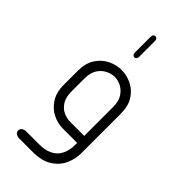

<svg xmlns="http://www.w3.org/2000/svg" viewBox="-246 -659 888 888"><g transform="rotate(45 198.0 -215.0)"><path d="M183 -587Q183 -596 187 -600.5Q191 -605 197 -605Q203 -605 207 -600.5Q211 -596 211 -587V-485Q211 -476 207 -471.5Q203 -467 197 -467Q191 -467 187 -471.5Q183 -476 183 -485ZM290 0H197Q162 0 130 -16Q98 -32 77 -64.5Q56 -97 56 -146V-238Q56 -288 77 -320Q98 -352 130 -368Q162 -384 197 -384Q232 -384 264 -368Q296 -352 316.5 -320Q337 -288 337 -238V23Q337 57 321.5 92.5Q306 128 270 151.5Q234 175 174 175H86Q73 175 64.5 168.5Q56 162 56 153Q56 142 64.5 135.5Q73 129 86 129H169Q207 129 231 118Q255 107 267 90.5Q279 74 283.5 57Q288 40 289 29ZM290 -46V-234Q290 -272 275.5 -294.5Q261 -317 240 -328Q219 -339 198 -339Q176 -339 154 -328Q132 -317 117.5 -294.5Q103 -272 103 -234V-149Q103 -112 117.5 -89Q132 -66 154 -56Q176 -46 198 -46Z"/></g></svg>

Font: Beiruti Light
Style: Regular
Weight: 300
Designer: Arlette Boutros
Foundry: Boutros
Version: Version 1.41